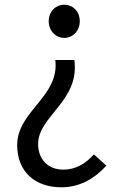

<svg xmlns="http://www.w3.org/2000/svg" viewBox="-20 -577 514 816"><path d="M241 219C321 219 384 180 432 127L379 79C344 119 300 144 250 144C179 144 142 95 142 35C142 -84 320 -148 296 -322H215C234 -166 53 -106 53 40C53 151 127 219 241 219ZM253 -416C290 -416 319 -446 319 -487C319 -528 290 -557 253 -557C217 -557 187 -528 187 -487C187 -446 217 -416 253 -416Z"/></svg>

Font: Noto Sans Mono CJK SC
Style: Regular
Weight: 400
Designer: Ryoko NISHIZUKA 西塚涼子 (kana, bopomofo & ideographs); Paul D. Hunt (Latin, Greek & Cyrillic); Sandoll Communications 산돌커뮤니
Foundry: Adobe
Version: Version 2.004;hotconv 1.0.118;makeotfexe 2.5.65603